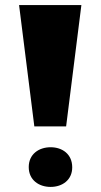

<svg xmlns="http://www.w3.org/2000/svg" viewBox="-20 -720 398 755"><path d="M115 -223H240L300 -700H55ZM179 15C225 15 264 -12 264 -62C264 -114 225 -141 179 -141C133 -141 93 -114 93 -63C93 -12 133 15 179 15Z"/></svg>

Font: Sprat
Style: Bold
Weight: 700
Designer: Ethan Nakache
Foundry: Collletttivo
Version: Version 2.000;Glyphs 3.2 (3217)